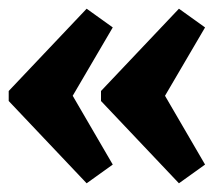

<svg xmlns="http://www.w3.org/2000/svg" viewBox="-44 -460 504 441"><path d="M155 -39 -24 -228V-251L155 -440L215 -397L123 -240L215 -82ZM367 -39 188 -228V-251L367 -440L427 -397L335 -240L427 -82Z"/></svg>

Font: Piazzolla SC ExtraBold
Style: Regular
Weight: 800
Designer: Juan Pablo del Peral
Foundry: Huerta Tipografica
Version: Version 1.330